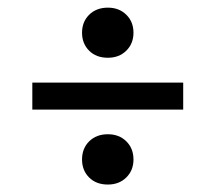

<svg xmlns="http://www.w3.org/2000/svg" viewBox="-20 -483 564 502"><path d="M262 -132Q291.5 -132 310.2 -113.5Q329 -95 329 -66Q329 -37.5 310.2 -19Q291.5 -0.5 262 -0.5Q231.5 -0.5 213 -19Q194.5 -37.5 194.5 -66Q194.5 -95 213.2 -113.5Q232 -132 262 -132ZM262 -463Q291.5 -463 310.2 -444.5Q329 -426 329 -397.5Q329 -369 310.2 -350.5Q291.5 -332 262 -332Q231.5 -332 213 -350.5Q194.5 -369 194.5 -397.5Q194.5 -426 213.2 -444.5Q232 -463 262 -463ZM64.5 -267H459V-196.5H64.5Z"/></svg>

Font: Newsreader SemiBold
Style: Regular
Weight: 600
Designer: Hugues Gentile
Foundry: Production Type
Version: Version 1.003